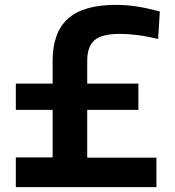

<svg xmlns="http://www.w3.org/2000/svg" viewBox="-20 -768 720 788"><path d="M45 -425H196V-518Q196 -635 259 -691.5Q322 -748 456 -748Q499 -748 541 -741.5Q583 -735 636 -721L629 -608Q584 -619 544.5 -624Q505 -629 473 -629Q399 -629 368.5 -603.5Q338 -578 338 -518V-425H548V-317H338V-121H622V0H45V-122H196V-317H45Z"/></svg>

Font: Encode Sans Normal
Style: SemiBold
Weight: 600
Designer: Pablo Impallari, Andres Torresi
Foundry: Pablo Impallari, Andres Torresi
Version: Version 1.000; ttfautohint (v1.00) -l 8 -r 50 -G 200 -x 14 -